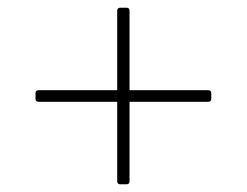

<svg xmlns="http://www.w3.org/2000/svg" viewBox="-20 -575 640 498"><path d="M292 -97Q284 -97 284 -105V-311H80Q72 -311 72 -319V-333Q72 -341 80 -341H284V-547Q284 -555 292 -555H308Q316 -555 316 -547V-341H520Q528 -341 528 -333V-319Q528 -311 520 -311H316V-105Q316 -97 308 -97Z"/></svg>

Font: LINE Seed Sans App Thin
Style: Regular
Weight: 250
Designer: LINE VX Design & Dalton Maag Ltd & Sandoll Inc
Foundry: Dalton Maag Ltd
Version: Version 1.003